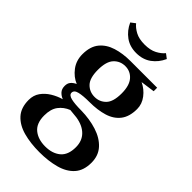

<svg xmlns="http://www.w3.org/2000/svg" viewBox="-251 -727 1013 1013"><g transform="rotate(45 255.0 -221.0)"><path d="M254 200Q187 200 134 185.5Q81 171 50 137Q19 103 19 45Q19 10 37 -15.5Q55 -41 83.5 -58.5Q112 -76 144 -85Q126 -92 113.5 -105.5Q101 -119 101 -142Q101 -162 111.5 -174Q122 -186 139 -194Q102 -209 75.5 -244Q49 -279 49 -326Q49 -384 76.5 -417.5Q104 -451 150.5 -465.5Q197 -480 254 -480H453V-454L374 -443Q410 -426 434 -394.5Q458 -363 458 -326Q458 -269 432 -235.5Q406 -202 360 -188Q314 -174 254 -174Q206 -174 179 -167.5Q152 -161 152 -142Q152 -125 179 -118.5Q206 -112 254 -112Q318 -111 371.5 -94Q425 -77 456.5 -42.5Q488 -8 488 45Q488 103 457.5 137Q427 171 373.5 185.5Q320 200 254 200ZM254 -212Q291 -212 316.5 -238Q342 -264 342 -326Q342 -385 317 -413.5Q292 -442 254 -442Q216 -442 190.5 -415Q165 -388 165 -326Q165 -264 190.5 -238Q216 -212 254 -212ZM254 157Q307 157 339.5 130Q372 103 372 45Q372 -2 343 -31Q314 -60 262 -68L212 -73Q177 -59 156 -31Q135 -3 135 45Q135 103 168 130Q201 157 254 157ZM245 -531Q197 -531 162.5 -556Q128 -581 109 -623L134 -642Q149 -623 176 -608.5Q203 -594 245 -594Q287 -594 314.5 -608.5Q342 -623 357 -642L382 -623Q363 -581 328.5 -556Q294 -531 245 -531Z"/></g></svg>

Font: El Messiri SemiBold
Style: Regular
Weight: 600
Designer: Mohamed Gaber
Foundry: Kief Type Foundry
Version: Version 2.020; ttfautohint (v1.8.3)